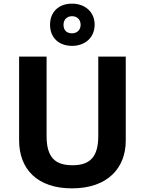

<svg xmlns="http://www.w3.org/2000/svg" viewBox="-20 -1091 796 1055"><path d="M376 -839C446 -839 500 -883 500 -956C500 -1027 445 -1071 376 -1071C304 -1071 255 -1027 255 -955C255 -883 304 -839 376 -839ZM376 -908C345 -908 329 -926 329 -955C329 -984 349 -1002 376 -1002C403 -1002 423 -984 423 -955C423 -926 403 -908 376 -908ZM671 -318V-780H520V-344C520 -233 478 -183 379 -183C284 -183 236 -225 236 -343V-780H85V-320C85 -161 186 -56 375 -56C574 -56 671 -170 671 -318Z"/></svg>

Font: Noto Sans Malayalam UI
Style: Bold
Weight: 700
Designer: Jelle Bosma - Monotype Design Team
Foundry: Monotype Imaging Inc.
Version: Version 2.104